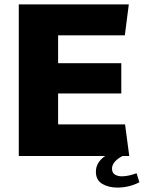

<svg xmlns="http://www.w3.org/2000/svg" viewBox="-20 -706 651 869"><path d="M563 -686 545 -546H243V-420H529V-283H243V-143H546L565 0H65V-686ZM511 143Q471 143 442.5 126Q414 109 414 71Q414 29 456 0H534Q487 26 487 57Q487 76 500 84Q513 92 531 92Q561 92 598 78L611 119Q564 143 511 143Z"/></svg>

Font: Chivo ExtraBold
Style: Regular
Weight: 800
Designer: Hector Gatti
Foundry: Omnibus-Type
Version: Version 1.007